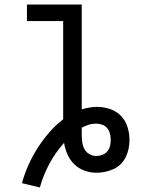

<svg xmlns="http://www.w3.org/2000/svg" viewBox="-20 -755 640 848"><path d="M156 73 77 54Q88 13 105.5 -26Q123 -65 146 -101Q169 -137 197 -169.5Q225 -202 259 -228V-662H99V-735H341V-272Q358 -277 375 -280Q392 -283 409 -283Q438 -283 466 -273.5Q494 -264 514 -243.5Q534 -223 543 -194.5Q552 -166 552 -137Q552 -118 548 -98.5Q544 -79 535.5 -61.5Q527 -44 513 -30Q499 -16 481 -8Q463 0 444 4Q425 8 405 8Q379 8 353 -1.5Q327 -11 308 -29.5Q289 -48 278 -73Q267 -98 263 -124Q225 -82 198 -31.5Q171 19 156 73ZM405 -66Q419 -66 432 -71Q445 -76 454 -86.5Q463 -97 466 -110.5Q469 -124 469 -137Q469 -151 465.5 -165Q462 -179 453 -189.5Q444 -200 431 -204.5Q418 -209 404 -209Q387 -209 371.5 -204Q356 -199 341 -191Q341 -184 341 -176Q341 -168 341 -161Q341 -145 343 -128.5Q345 -112 352.5 -97.5Q360 -83 374.5 -74.5Q389 -66 405 -66Z"/></svg>

Font: Iosevka Slab Extended
Style: Regular
Weight: 400
Width: 7
Monospace: yes
Designer: Belleve Invis
Foundry: Belleve Invis
Version: Version 11.1.1; ttfautohint (v1.8.3)